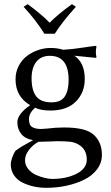

<svg xmlns="http://www.w3.org/2000/svg" viewBox="-20 -671 539 929"><path d="M194.8 -507.8Q155.3 -571.8 94.2 -638.2L113.8 -650.9Q184.6 -598.6 220.2 -561Q259.3 -601.1 328.1 -650.9L347.2 -638.2Q280.3 -564 245.1 -507.8ZM101.1 104Q101.1 127.9 116.5 146.7Q131.8 165.5 154.1 175.3Q176.3 185.1 196.8 189.9Q217.3 194.8 231.9 194.8Q300.8 194.8 350.3 169.7Q399.9 144.5 399.9 101.1Q399.9 51.8 360.8 28.8Q342.3 17.6 319.8 14.9Q297.4 12.2 254.9 12.2Q250 12.2 216.3 13.7Q182.6 15.1 166 15.1Q138.7 29.8 119.9 54.7Q101.1 79.6 101.1 104ZM390.1 -289.1Q390.1 -222.7 346.9 -179.4Q303.7 -136.2 224.1 -136.2Q176.3 -136.2 149.9 -149.9Q120.1 -124 120.1 -94.2Q120.1 -65.4 136 -56.2Q151.9 -46.9 178.2 -46.9Q178.7 -46.9 207 -48.8Q249 -54.2 290 -54.2Q392.6 -54.2 431.2 -21Q473.1 15.1 473.1 78.1Q473.1 117.2 449.5 148.4Q425.8 179.7 386.7 198.7Q347.7 217.8 300.8 227.8Q253.9 237.8 204.1 237.8Q174.3 237.8 146 231.9Q117.7 226.1 91.1 213.6Q64.5 201.2 48.3 178Q32.2 154.8 32.2 124Q32.2 110.4 38.8 91.6Q45.4 72.8 55.2 58.1Q66.9 49.3 81.8 40Q96.7 30.8 116 20.5Q135.3 10.3 140.1 7.3Q101.6 0.5 82.8 -22.9Q64 -46.4 64 -79.1Q64 -119.1 126 -162.1Q55.2 -203.1 55.2 -287.1Q55.2 -322.8 70.6 -352.3Q85.9 -381.8 110.6 -400.4Q135.3 -418.9 165 -429Q194.8 -439 225.1 -439Q256.3 -439 286.1 -430.2Q328.6 -432.6 377.7 -440.2Q426.8 -447.8 443.8 -449.2L446.8 -445.8Q443.8 -432.6 443.8 -419.9Q443.8 -407.2 446.8 -394L443.8 -391.1Q373.5 -398.4 339.8 -401.4Q390.1 -367.7 390.1 -289.1ZM312 -284.2Q312 -400.9 221.2 -400.9Q178.2 -400.9 155.5 -371.6Q132.8 -342.3 132.8 -292Q132.8 -234.4 155 -205.1Q177.2 -175.8 229 -175.8Q274.4 -175.8 293.2 -203.9Q312 -231.9 312 -284.2Z"/></svg>

Font: Linux Biolinum G
Style: Regular
Weight: 400
Designer: Philipp H. Poll
Foundry: Philipp H. Poll
Version: Version 1.1.0 ; ttfautohint (v1.6)